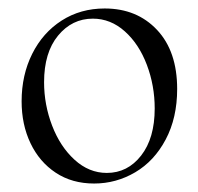

<svg xmlns="http://www.w3.org/2000/svg" viewBox="-20 -419 467 453"><path d="M31 -180Q31 -242 56 -292Q81 -342 125.5 -370.5Q170 -399 227 -399Q303 -399 350.5 -348.5Q398 -298 398 -209Q398 -141 371 -90Q344 -39 299 -12.5Q254 14 202 14Q150 14 111.5 -11.5Q73 -37 52 -81Q31 -125 31 -180ZM345 -163Q345 -217 326.5 -266Q308 -315 274.5 -345Q241 -375 199 -375Q150 -375 117 -335Q84 -295 84 -225Q84 -172 103 -122.5Q122 -73 156 -42Q190 -11 232 -11Q281 -11 313 -52Q345 -93 345 -163Z"/></svg>

Font: Cormorant Upright
Style: Regular
Weight: 400
Designer: Christian Thalmann (Catharsis Fonts)
Foundry: Catharsis Fonts
Version: Version 3.302